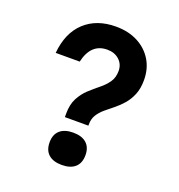

<svg xmlns="http://www.w3.org/2000/svg" viewBox="-146 -938 992 1067"><g transform="rotate(20 350.0 -405.0)"><path d="M402 -248H263V-268Q263 -323 282.5 -360Q302 -397 330.5 -423.5Q359 -450 388 -473Q417 -496 436.5 -523.5Q456 -551 456 -591Q456 -630 428.5 -655.5Q401 -681 357 -681Q261 -681 235 -566H93Q104 -687 174.5 -752.5Q245 -818 359 -818Q433 -818 488.5 -789Q544 -760 575 -709Q606 -658 606 -591Q606 -541 591 -505Q576 -469 553 -442.5Q530 -416 504 -395.5Q478 -375 454.5 -355Q431 -335 416.5 -311.5Q402 -288 402 -256ZM337 8Q286 8 258.5 -16.5Q231 -41 231 -88Q231 -134 258.5 -158.5Q286 -183 337 -183Q388 -183 415.5 -158.5Q443 -134 443 -88Q443 -41 415.5 -16.5Q388 8 337 8Z"/></g></svg>

Font: Martian Mono SemiBold
Style: Regular
Weight: 600
Monospace: yes
Designer: Roman Shamin
Foundry: Evil Martians
Version: Version 1.000; ttfautohint (v1.8.4.7-5d5b)